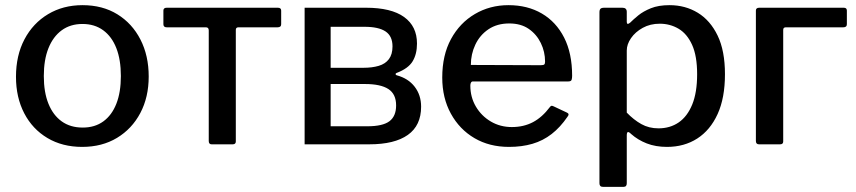

<svg xmlns="http://www.w3.org/2000/svg" viewBox="-20 -560 3321 745"><path d="M299 10Q222 10 164 -24.5Q106 -59 74 -120.5Q42 -182 42 -262Q42 -345 75 -407.5Q108 -470 166.5 -505Q225 -540 300 -540Q378 -540 435.5 -504.5Q493 -469 525 -406.5Q557 -344 557 -263Q557 -183 524.5 -121.5Q492 -60 434 -25Q376 10 299 10ZM301 -65Q348 -65 381 -89Q414 -113 431.5 -157.5Q449 -202 449 -265Q449 -328 431.5 -373Q414 -418 380.5 -442.5Q347 -467 300 -467Q253 -467 219.5 -442.5Q186 -418 168 -373Q150 -328 150 -265Q150 -202 168 -157.5Q186 -113 219.5 -89Q253 -65 301 -65Z M1057 -454H905Q895 -454 895 -444V-11Q895 0 883 0H801Q790 0 790 -13V-442Q790 -454 779 -454H627Q614 -454 614 -466V-519Q614 -530 627 -530H1058Q1071 -530 1071 -519V-466Q1071 -454 1057 -454Z M1162 0V-530H1400Q1498 -530 1548 -494Q1598 -458 1598 -391Q1598 -350 1581 -322Q1564 -294 1519 -277Q1515 -276 1515 -272.5Q1515 -269 1519 -268Q1564 -256 1589 -223.5Q1614 -191 1614 -146Q1614 -73 1562.5 -36.5Q1511 0 1413 0ZM1405 -70Q1465 -70 1491 -89.5Q1517 -109 1517 -151Q1517 -195 1487 -214.5Q1457 -234 1396 -234H1263V-70ZM1391 -297Q1424 -297 1449.5 -304.5Q1475 -312 1489 -330.5Q1503 -349 1503 -380Q1503 -420 1476 -438Q1449 -456 1395 -456H1263V-297Z M1805 -228Q1805 -183 1826.5 -146.5Q1848 -110 1884.5 -88.5Q1921 -67 1966 -67Q2012 -67 2048 -86Q2084 -105 2114 -145Q2117 -149 2120 -149.5Q2123 -150 2129 -147L2180 -123Q2191 -118 2182 -107Q2154 -66 2120.5 -40Q2087 -14 2046 -2Q2005 10 1955 10Q1879 10 1821 -24Q1763 -58 1729.5 -119Q1696 -180 1696 -259Q1696 -346 1730 -408.5Q1764 -471 1822.5 -505.5Q1881 -540 1953 -540Q2027 -540 2082.5 -507.5Q2138 -475 2169 -414Q2200 -353 2200 -266Q2200 -257 2198 -250.5Q2196 -244 2185 -244H1815Q1810 -244 1807.5 -239.5Q1805 -235 1805 -228ZM2078 -307Q2089 -307 2092 -310Q2095 -313 2095 -321Q2095 -359 2078.5 -393Q2062 -427 2031.5 -448Q2001 -469 1956 -469Q1909 -469 1875.5 -446.5Q1842 -424 1824.5 -387Q1807 -350 1807 -308Z M2395 -530Q2412 -530 2412 -514V-475Q2412 -468 2415.5 -467.5Q2419 -467 2425 -472Q2438 -485 2457 -500.5Q2476 -516 2505.5 -528Q2535 -540 2578 -540Q2639 -540 2687.5 -510.5Q2736 -481 2764.5 -422Q2793 -363 2793 -272Q2793 -180 2764.5 -117.5Q2736 -55 2685.5 -22.5Q2635 10 2568 10Q2524 10 2489.5 -3.5Q2455 -17 2429 -40Q2420 -49 2416 -47.5Q2412 -46 2412 -34V151Q2412 165 2400 165H2319Q2306 165 2306 151V-512Q2306 -522 2310 -526Q2314 -530 2325 -530H2395ZM2412 -123Q2439 -95 2468.5 -78.5Q2498 -62 2535 -62Q2580 -62 2613.5 -85Q2647 -108 2666 -154.5Q2685 -201 2685 -272Q2685 -343 2665.5 -386Q2646 -429 2613 -448.5Q2580 -468 2540 -468Q2503 -468 2474 -452Q2445 -436 2428.5 -412Q2412 -388 2412 -364V-123Z M2925 0Q2913 0 2913 -13V-519Q2913 -530 2926 -530H3254Q3266 -530 3266 -519V-466Q3266 -454 3252 -454H3029Q3019 -454 3019 -444V-11Q3019 0 3007 0Z"/></svg>

Font: Libre Franklin Medium
Style: Regular
Weight: 500
Designer: Pablo Impallari, Rodrigo Fuenzalida, Nhung Nguyen
Foundry: Impallari Type
Version: Version 3.000